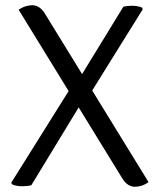

<svg xmlns="http://www.w3.org/2000/svg" viewBox="-20 -709 612 735"><path d="M51.5 -671.5Q64 -680.5 77.8 -684.8Q91.5 -689 103.5 -689Q116 -689 128.2 -682Q140.5 -675 151.5 -657.5L548.5 -12Q536 -2.5 522.2 1.8Q508.5 6 496.5 6Q484 6 471.8 -1Q459.5 -8 448.5 -25.5ZM452 -683Q456 -684.5 465.8 -685.8Q475.5 -687 484 -687Q496 -687 506.8 -685Q517.5 -683 523.5 -680L526.5 -673.5L323 -346.5L291 -314L100 0Q95.5 1.5 84.8 2.8Q74 4 66 4Q54 4 43 2Q32 0 26 -3.5L23 -9.5L252.5 -376L284.5 -409.5Z"/></svg>

Font: Signika
Style: Regular
Weight: 300
Designer: Anna Giedry
Foundry: Anna Giedry
Version: Version 2.000